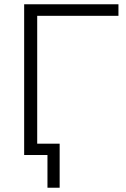

<svg xmlns="http://www.w3.org/2000/svg" viewBox="-20 -725 588 898"><path d="M93 0V-705H534V-651H154V-53H259V153H202V0Z"/></svg>

Font: Winston Light
Style: Regular
Weight: 300
Designer: Original fonts by Vernon Adams / Changes by Cristiano Sobral
Foundry: Original fonts by Vernon Adams / Changes by Cristiano Sobral
Version: Version 2.503;July 17, 2020;FontCreator 13.0.0.2655 64-bit